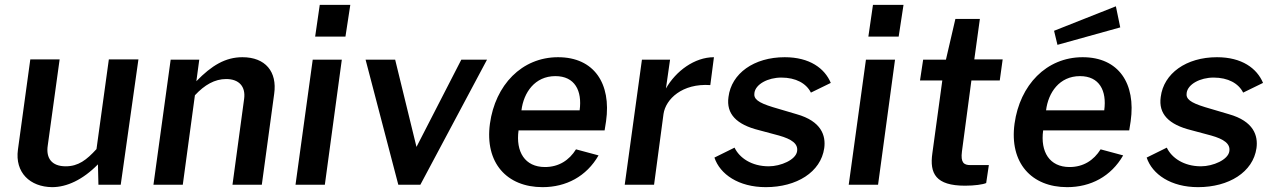

<svg xmlns="http://www.w3.org/2000/svg" viewBox="-20 -762 5264 792"><path d="M195 10C255 10 321 -20 384 -84L386 0H478L551 -517H429L378 -147C337 -102 303 -76 251 -76C193 -76 169 -110 177 -162L226 -517H105L54 -145C41 -50 104 9 195 10Z M613 0H734L784 -369C824 -412 866 -436 913 -436C966 -436 994 -405 987 -354L939 0H1060L1111 -375C1124 -466 1075 -526 980 -526C910 -526 853 -492 790 -427L802 -516H684Z M1425 -742H1299L1280 -611H1405ZM1390 -516H1270L1199 0H1320Z M1989 -516H1883L1698 -156L1610 -516H1488L1623 0H1714Z M2119 -224H2474L2480 -262C2502 -417 2431 -526 2282 -526C2132 -526 2023 -411 2001 -252C1979 -90 2071 10 2218 10C2315 10 2399 -34 2449 -121L2356 -146C2328 -101 2285 -73 2228 -73C2145 -73 2107 -136 2119 -224ZM2131 -307C2140 -380 2186 -448 2271 -448C2351 -448 2382 -388 2371 -307Z M2557 0H2678L2717 -292C2726 -353 2794 -419 2910 -411L2925 -526C2845 -526 2768 -469 2727 -397L2744 -516H2628Z M3139 10C3266 10 3366 -52 3380 -151C3387 -202 3369 -262 3266 -291L3168 -320C3106 -339 3088 -354 3092 -379C3097 -415 3148 -442 3203 -442C3263 -442 3306 -418 3325 -380L3407 -420C3382 -480 3320 -526 3217 -526C3090 -526 2997 -459 2985 -362C2975 -292 3018 -248 3111 -225L3193 -203C3246 -188 3273 -169 3268 -138C3263 -103 3201 -76 3151 -76C3080 -76 3030 -111 3010 -153L2927 -112C2950 -43 3027 10 3139 10Z M3707 -742H3581L3562 -611H3687ZM3672 -516H3552L3481 0H3602Z M4104 -430 4116 -517H3999L4022 -684H3921L3882 -516H3788L3775 -430H3867L3826 -130C3814 -46 3840 4 3961 4C4000 4 4035 -1 4048 -7L4059 -81H3983C3956 -81 3942 -91 3948 -137L3987 -430Z M4583 -736 4328 -635 4342 -577 4601 -649ZM4283 -224H4638L4644 -262C4666 -417 4595 -526 4446 -526C4296 -526 4187 -411 4165 -252C4143 -90 4235 10 4382 10C4479 10 4563 -34 4613 -121L4520 -146C4492 -101 4449 -73 4392 -73C4309 -73 4271 -136 4283 -224ZM4295 -307C4304 -380 4350 -448 4435 -448C4515 -448 4546 -388 4535 -307Z M4922 10C5049 10 5149 -52 5163 -151C5170 -202 5152 -262 5049 -291L4951 -320C4889 -339 4871 -354 4875 -379C4880 -415 4931 -442 4986 -442C5046 -442 5089 -418 5108 -380L5190 -420C5165 -480 5103 -526 5000 -526C4873 -526 4780 -459 4768 -362C4758 -292 4801 -248 4894 -225L4976 -203C5029 -188 5056 -169 5051 -138C5046 -103 4984 -76 4934 -76C4863 -76 4813 -111 4793 -153L4710 -112C4733 -43 4810 10 4922 10Z"/></svg>

Font: United Sans SemiBold
Style: Italic
Weight: 600
Italic angle: -8°
Designer: Pablo Impallari, Rodrigo Fuenzalida (Modified by Dan O. Williams)
Version: Version 1.000;PS 001.000;hotconv 1.0.88;makeotf.lib2.5.64775